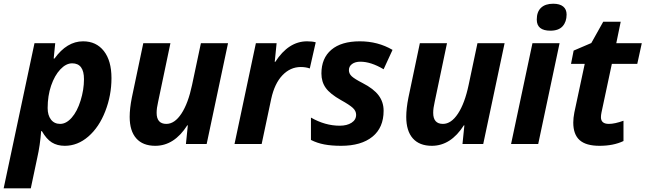

<svg xmlns="http://www.w3.org/2000/svg" viewBox="-53 -780 3497 1040"><path d="M397 -556.2Q468.3 -556.2 509.5 -503.7Q550.8 -451.2 550.8 -356.9Q550.8 -263.7 517.3 -177.5Q483.9 -91.3 425.8 -40.8Q367.7 9.8 297.9 9.8Q257.3 9.8 228 -8.3Q198.7 -26.4 173.8 -69.8H169.9Q164.1 7.8 148.9 74.2L113.8 240.2H-33.2L133.8 -545.9H246.1L237.8 -462.9H242.2Q309.6 -556.2 397 -556.2ZM337.9 -437Q304.7 -437 273.7 -404.1Q242.7 -371.1 223.9 -316.2Q205.1 -261.2 205.1 -194.8Q205.1 -155.8 223.1 -132.3Q241.2 -108.9 272.9 -108.9Q305.7 -108.9 335.4 -142.6Q365.2 -176.3 383.5 -235.1Q401.9 -293.9 401.9 -351.1Q401.9 -437 337.9 -437Z M723.1 -545.9H870.1L803.2 -227.1Q795.4 -193.8 795.4 -168.9Q795.4 -108.9 848.1 -108.9Q893.1 -108.9 929.7 -164.6Q966.3 -220.2 987.3 -319.8L1035.2 -545.9H1182.1L1066.4 0H954.1L964.4 -101.1H961.4Q890.6 9.8 788.1 9.8Q720.7 9.8 685.1 -30.5Q649.4 -70.8 649.4 -147Q649.4 -192.4 661.1 -251Z M1610.4 -556.2Q1639.2 -556.2 1657.2 -550.8L1625 -409.2Q1603 -417 1576.2 -417Q1519.5 -417 1476.8 -372.3Q1434.1 -327.6 1416 -244.1L1364.3 0H1217.3L1333 -545.9H1445.3L1435.1 -444.8H1438Q1509.8 -556.2 1610.4 -556.2Z M2024.9 -180.2Q2024.9 -88.4 1964.1 -39.3Q1903.3 9.8 1794.9 9.8Q1742.7 9.8 1703.9 2.4Q1665 -4.9 1631.3 -22V-143.1Q1708 -99.1 1787.1 -99.1Q1826.2 -99.1 1851.1 -115Q1876 -130.9 1876 -158.2Q1876 -179.2 1857.9 -195.8Q1839.8 -212.4 1793.9 -237.8Q1734.9 -271 1711.4 -304Q1688 -336.9 1688 -381.8Q1688 -464.8 1741.9 -510.5Q1795.9 -556.2 1896 -556.2Q1994.1 -556.2 2073.2 -509.8L2024.9 -404.8Q1956.5 -445.8 1898.9 -445.8Q1871.1 -445.8 1854 -433.3Q1836.9 -420.9 1836.9 -399.9Q1836.9 -380.9 1852.5 -366.5Q1868.2 -352.1 1911.1 -330.1Q1971.2 -299.3 1998 -263.2Q2024.9 -227.1 2024.9 -180.2Z M2221.2 -545.9H2368.2L2301.3 -227.1Q2293.5 -193.8 2293.5 -168.9Q2293.5 -108.9 2346.2 -108.9Q2391.1 -108.9 2427.7 -164.6Q2464.4 -220.2 2485.4 -319.8L2533.2 -545.9H2680.2L2564.5 0H2452.1L2462.4 -101.1H2459.5Q2388.7 9.8 2286.1 9.8Q2218.8 9.8 2183.1 -30.5Q2147.5 -70.8 2147.5 -147Q2147.5 -192.4 2159.2 -251Z M2854.5 -673.8Q2854.5 -716.3 2877.7 -738Q2900.9 -759.8 2943.4 -759.8Q2979 -759.8 2997.6 -744.6Q3016.1 -729.5 3016.1 -701.2Q3016.1 -662.1 2994.6 -637.9Q2973.1 -613.8 2928.2 -613.8Q2854.5 -613.8 2854.5 -673.8ZM2862.3 0H2715.3L2831.1 -545.9H2978Z M3245.1 -108.9Q3276.9 -108.9 3324.2 -126V-16.1Q3270 9.8 3194.3 9.8Q3121.1 9.8 3086.7 -21Q3052.2 -51.8 3052.2 -116.2Q3052.2 -140.6 3058.1 -170.9L3114.3 -434.1H3040L3054.2 -505.9L3149.9 -546.9L3214.4 -662.1H3309.1L3285.2 -545.9H3423.3L3398.9 -434.1H3261.2L3205.1 -170.9Q3202.1 -156.2 3202.1 -145Q3202.1 -108.9 3245.1 -108.9Z"/></svg>

Font: Zoram GWebM
Style: Bold Italic
Weight: 700
Italic angle: -12°
Foundry: Ascender Corporation
Version: Version 1.000